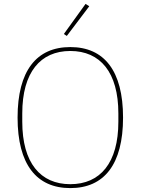

<svg xmlns="http://www.w3.org/2000/svg" viewBox="-20 -951 720 983"><path d="M437 -919 418 -931 307 -777 322 -767ZM340 12C513 12 610 -109 610 -349C610 -589 513 -710 340 -710C167 -710 70 -589 70 -349C70 -109 167 12 340 12ZM340 -8C187 -8 94 -117 94 -328V-370C94 -581 187 -690 340 -690C493 -690 586 -581 586 -370V-328C586 -117 493 -8 340 -8Z"/></svg>

Font: IBM Plex Sans Thai Looped Thin
Style: Regular
Weight: 100
Designer: Mike Abbink, Paul van der Laan, Pieter van Rosmalen, Ben Mitchell, Mark Frömberg
Foundry: Bold Monday
Version: Version 1.1